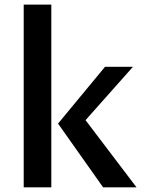

<svg xmlns="http://www.w3.org/2000/svg" viewBox="-20 -802 628 822"><path d="M81.5 -782.2H199.7V0H81.5ZM421.4 0 228.5 -272.9 429.7 -516.1H549.3L346.2 -287.6L564.5 0Z"/></svg>

Font: Proza Libre
Style: Medium
Weight: 500
Designer: Jasper de Waard
Foundry: Jasper de Waard
Version: Version 1.000; ttfautohint (v1.4.1.8-43bc)